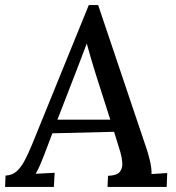

<svg xmlns="http://www.w3.org/2000/svg" viewBox="-33 -739 696 759"><path d="M355 -719 544 -158Q551 -139 559 -106.5Q567 -74 566 -51L628 -55L626 0H392L394 -44Q429 -45 440.5 -59.5Q452 -74 450.5 -95Q449 -116 443 -137L418 -218L174 -212L141 -125Q133 -105 125.5 -87Q118 -69 108 -52L183 -56L180 0H-13L-11 -45Q15 -46 32.5 -61.5Q50 -77 64.5 -104.5Q79 -132 93 -166L318 -719ZM310 -567Q301 -543 289.5 -513Q278 -483 265 -449L194 -266H403L347 -441Q337 -473 327.5 -505Q318 -537 310 -567Z"/></svg>

Font: Lora Medium
Style: Italic
Weight: 500
Italic angle: -3°
Designer: Olga Karpushina, Alexei Vanyashin (Cyrillic)
Foundry: Cyreal
Version: Version 3.004